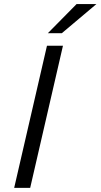

<svg xmlns="http://www.w3.org/2000/svg" viewBox="-20 -912 488 932"><path d="M48.8 0 208 -689.9H285.6L126.5 0ZM212.4 -751 351.6 -892.1H447.8L280.3 -751Z"/></svg>

Font: Acari Sans
Style: Italic
Weight: 400
Italic angle: -13°
Designer: Alfredo Marco Pradil and Stefan Peev
Foundry: Hanken Design Co.
Version: Version 1.045;January 11, 2019;FontCreator 11.5.0.2425 64-bi